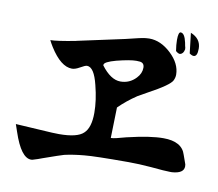

<svg xmlns="http://www.w3.org/2000/svg" viewBox="-82 -845 1084 953"><g transform="rotate(10 460.0 -369.0)"><path d="M838 -637Q829 -637 817 -646L805 -748Q857 -727 857 -677Q857 -637 838 -637ZM791 -662Q787 -639 770 -635Q760 -635 748 -646Q743 -677 743 -701Q743 -741 755 -741Q775 -741 785 -695Q787 -682 788 -679Q791 -671 791 -662ZM823 -50Q798 -50 725 -57Q666 -62 607 -62Q442 -62 391 -57Q335 -52 291 -42Q273 -37 188 -7Q165 2 147 7Q140 10 133 10Q82 10 41 -113L28 -151L212 -140Q230 -139 247 -139Q339 -139 370 -169Q402 -198 402 -273Q402 -336 383 -410Q362 -497 326 -497Q317 -497 291 -482Q270 -470 254 -470Q198 -470 142 -559Q132 -575 124 -591Q156 -591 250 -609Q251 -610 253 -610L489 -661Q572 -682 590 -683Q600 -684 607 -684Q665 -684 717 -635Q769 -586 769 -530Q769 -516 762 -501Q750 -475 644 -418L598 -392Q547 -358 508 -319L504 -165H508Q522 -165 582 -182Q585 -182 587 -183Q696 -209 762 -209Q856 -209 875 -145L891 -100Q892 -95 892 -90Q892 -54 832 -50Q827 -50 823 -50ZM563 -564Q531 -564 464 -547Q405 -531 405 -516Q405 -514 405 -513Q453 -449 502 -449Q548 -449 580 -483Q603 -507 603 -536Q603 -560 581 -563Z"/></g></svg>

Font: cwTeXKai
Style: Medium
Weight: 500
Version: Version 1.17